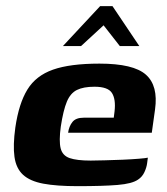

<svg xmlns="http://www.w3.org/2000/svg" viewBox="-20 -613 554 638"><path d="M237.5 5.6Q167.9 5.6 123.8 -2.7Q79.7 -11 56.5 -32.3Q33.4 -53.6 28.1 -91.7Q22.7 -129.7 31 -189.7Q42.7 -269.5 71.1 -315.5Q99.4 -361.6 156.2 -381.6Q213 -401.6 310.4 -401.6Q423.6 -401.6 464.9 -364.8Q506.2 -328.1 495.2 -249.3L484.4 -171.9H206.3Q209.3 -193.4 220.7 -207.7Q232.1 -221.9 257.9 -221.9H358L360.7 -243.2Q365.2 -283.3 352 -304Q338.8 -324.8 293.9 -324.8Q257.3 -324.8 235.7 -314.1Q214 -303.5 202.2 -275.2Q190.3 -246.8 182 -192.4Q175.5 -144.6 181.5 -120.3Q187.5 -96 211.4 -87.7Q235.3 -79.4 281.5 -79.4Q298.8 -79.4 327.8 -80.3Q356.8 -81.1 387.8 -82.3Q418.7 -83.6 442.1 -85.6Q465.4 -87.5 471.3 -89.1L468.9 -70.7Q467.2 -56.8 460 -41.2Q452.8 -25.5 439 -16.4Q419.2 -2.4 370.5 1.6Q321.8 5.6 237.5 5.6ZM189.1 -460 312.7 -592.6H353.8L442.9 -460H378.1L324.2 -528.9L249.4 -460Z"/></svg>

Font: Genos Thin
Style: Italic
Weight: 100
Italic angle: -8°
Designer: Robert E. Leuschke
Foundry: Robert E. Leuschke
Version: Version 1.010